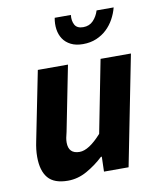

<svg xmlns="http://www.w3.org/2000/svg" viewBox="-82 -776 709 853"><g transform="rotate(-10 272.5 -349.5)"><path d="M431 0H320L322 -67H318Q284 -35 242.5 -11.5Q201 12 156 12Q94 12 66.5 -20.5Q39 -53 39 -116Q39 -133 41 -150Q43 -167 47 -186L109 -496H245L187 -203Q183 -188 181 -177Q179 -166 179 -156Q179 -105 229 -105Q271 -105 328 -169L392 -496H529ZM327 -574Q295 -574 272.5 -585.5Q250 -597 237.5 -616Q225 -635 221.5 -659.5Q218 -684 223 -711H296Q293 -685 303 -666.5Q313 -648 341 -648Q369 -648 386.5 -666.5Q404 -685 412 -711H489Q482 -684 468.5 -659.5Q455 -635 435 -616Q415 -597 388 -585.5Q361 -574 327 -574Z"/></g></svg>

Font: mr_Source Sans Pro
Style: Bold Italic
Weight: 700
Italic angle: -11°
Designer: Paul D. Hunt
Foundry: Adobe Systems Incorporated
Version: Version 1.036;July 10, 2024;FontCreator 11.5.0.2430 64-bit